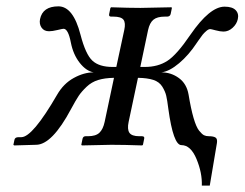

<svg xmlns="http://www.w3.org/2000/svg" viewBox="-20 -454 767 602"><path d="M337.4 -210Q308.1 -209.5 287.6 -203.1Q267.1 -196.8 251.5 -181.9Q235.8 -167 226.8 -153.6Q217.8 -140.1 203.1 -112.8Q143.1 0 92.8 0L24.4 2L22 0L25.4 -16.1Q27.3 -23.9 38.1 -23.9H46.9Q82 -23.9 159.2 -157.2Q179.2 -191.9 211.2 -209.5Q243.2 -227.1 273.4 -227.1Q250 -231.4 229.7 -257.3Q209.5 -283.2 202.1 -320.8Q193.8 -363.8 179.2 -363.8Q176.3 -363.8 160.2 -359.9Q144 -356 133.8 -356Q118.2 -356 110.4 -367.2Q102.5 -378.4 105.5 -394Q113.8 -434.1 163.1 -434.1Q209.5 -434.1 232.4 -345.2Q248.5 -283.2 269.8 -263.7Q291 -244.1 333 -244.1H344.7L369.6 -359.9Q374.5 -382.3 367.2 -392.1Q359.9 -401.9 335.4 -401.9H328.6Q320.3 -401.9 322.3 -410.2L326.2 -429.2L328.6 -431.2Q384.3 -429.2 420.4 -429.2L517.6 -431.2L519 -429.2L515.1 -410.2Q513.2 -402.3 504.4 -401.9H496.6Q472.7 -401.9 460.9 -392.1Q449.2 -382.3 444.3 -359.9L419.9 -244.1H434.1Q475.6 -244.1 505.1 -263.4Q534.7 -282.7 577.1 -345.2Q637.7 -433.1 684.1 -433.1Q708.5 -433.1 719 -422.1Q729.5 -411.1 725.6 -394Q722.2 -378.4 709.2 -366.7Q696.3 -355 680.7 -355Q670.9 -355 656.2 -358.9Q641.6 -362.8 639.2 -362.8Q633.8 -362.8 627 -356.9Q620.1 -351.1 615.2 -345Q610.4 -338.9 601.6 -326.2Q598.6 -322.3 597.2 -319.8Q571.8 -281.2 541.7 -255.9Q511.7 -230.5 486.3 -227.1Q516.6 -227.1 541 -209.2Q565.4 -191.4 571.3 -157.2Q578.6 -112.8 586.9 -84.2Q595.2 -55.7 604.2 -44.4Q613.3 -33.2 619.6 -30Q626 -26.9 634.8 -26.9Q648.9 -26.9 655.5 -22.9Q662.1 -19 660.2 -5.9L637.7 127.9H612.8Q614.3 88.4 596.2 44.7Q578.1 1 548.8 1Q523.4 1 507.8 -112.8Q504.4 -140.1 501.2 -153.8Q498 -167.5 488.8 -182.4Q479.5 -197.3 460.9 -203.4Q442.4 -209.5 412.6 -210L383.3 -71.8Q378.4 -48.8 385.7 -37.8Q393.1 -26.9 416.5 -26.9H424.8Q434.1 -26.9 432.1 -19L428.2 0L425.8 2Q368.2 0 329.1 0L236.8 2L234.9 0L238.8 -19Q240.7 -26.9 248.5 -26.9H255.9Q280.3 -26.9 291.7 -37.8Q303.2 -48.8 308.1 -71.8Z"/></svg>

Font: Linux Biolinum
Style: Italic
Weight: 400
Italic angle: -12°
Designer: Philipp H. Poll
Foundry: Philipp H. Poll
Version: Version 1.1.3 ; ttfautohint (v0.9)